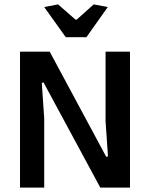

<svg xmlns="http://www.w3.org/2000/svg" viewBox="-20 -853 682 873"><path d="M181 -821 244 -833 323 -764H329L406 -833L470 -821L373 -684H279ZM71 -618H206L463 -140L471 -142L460 -301V-618H571V0H436L178 -478L170 -476L181 -316V0H71Z"/></svg>

Font: Athiti SemiBold
Style: Regular
Weight: 600
Designer: CadsonDemak Team
Foundry: CadsonDemak
Version: Version 1.032